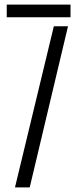

<svg xmlns="http://www.w3.org/2000/svg" viewBox="-20 -820 344 840"><path d="M9.5 -744.5V-800H288.5V-744.5ZM45.5 0 215.5 -705H277.5L110 0Z"/></svg>

Font: Big Shoulders Stencil Text Thin Light
Style: Regular
Weight: 300
Version: Version 2.001